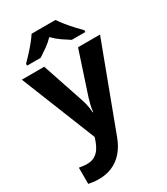

<svg xmlns="http://www.w3.org/2000/svg" viewBox="-241 -868 1050 1210"><g transform="rotate(-30 284.5 -263.0)"><path d="M0 -546H163L266 -239Q271 -224 274.5 -209Q278 -194 280.5 -178Q283 -162 284 -144H287Q290 -170 295.5 -193.5Q301 -217 308 -239L409 -546H569L338 70Q317 126 283.5 164Q250 202 206 221Q162 240 110 240Q85 240 66.5 237.5Q48 235 34 232V114Q45 116 60.5 118Q76 120 93 120Q124 120 146.5 107Q169 94 184 71.5Q199 49 208 23L217 -4ZM372 -766Q386 -744 408.5 -716.5Q431 -689 455 -663Q479 -637 497 -619V-606H398Q372 -622 341 -643.5Q310 -665 284 -692Q258 -665 228 -644Q198 -623 172 -606H73V-619Q92 -638 115.5 -663.5Q139 -689 161.5 -716.5Q184 -744 198 -766Z"/></g></svg>

Font: Noto Sans Telugu
Style: Regular
Weight: 400
Designer: Jelle Bosma - Monotype Design Team
Foundry: Monotype Imaging Inc.
Version: Version 2.003